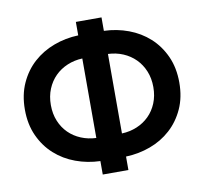

<svg xmlns="http://www.w3.org/2000/svg" viewBox="-80 -806 946 892"><g transform="rotate(-10 393.5 -360.0)"><path d="M334 -63.5Q273.5 -65.5 218.5 -85.8Q163.5 -106 121.5 -143.8Q79.5 -181.5 54.8 -235.8Q30 -290 30 -359.5Q30 -429 54.8 -483.5Q79.5 -538 121.5 -575.8Q163.5 -613.5 218.5 -634Q273.5 -654.5 334 -656.5V-720H455V-656.5Q515.5 -654.5 570.5 -634Q625.5 -613.5 667.2 -575.8Q709 -538 733.8 -483.5Q758.5 -429 758.5 -359.5Q758.5 -290 733.8 -235.8Q709 -181.5 667.2 -143.8Q625.5 -106 570.5 -85.8Q515.5 -65.5 455 -63.5V0H334ZM455 -172.5Q493 -174 526 -187.8Q559 -201.5 583.5 -225.8Q608 -250 622 -284Q636 -318 636 -359.5Q636 -401 622 -435Q608 -469 583.5 -493.5Q559 -518 526 -532Q493 -546 455 -547.5ZM334 -547.5Q296 -546 262.8 -532Q229.5 -518 205 -493.5Q180.5 -469 166.5 -435Q152.5 -401 152.5 -359.5Q152.5 -318 166.5 -284Q180.5 -250 205 -225.8Q229.5 -201.5 262.8 -187.8Q296 -174 334 -172.5Z"/></g></svg>

Font: Vela Sans Bd
Style: Bold
Weight: 700
Designer: Principal design: Mikhail Sharanda - project Manrope.
Design modification: Ravid Balaliev
Foundry: Mikhail Sharanda
Version: Version 1.001